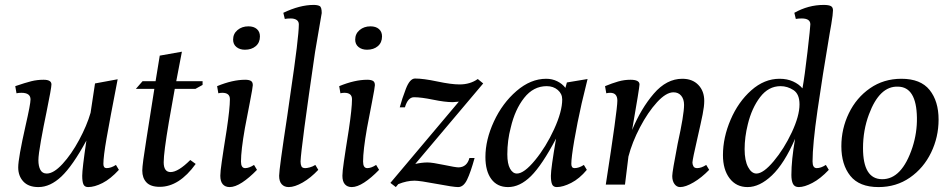

<svg xmlns="http://www.w3.org/2000/svg" viewBox="-20 -750 3861 780"><path d="M54 -70Q54 -107 84 -240Q104 -327 104 -346Q104 -373 67 -373Q55 -373 47 -371L42 -400Q83 -414 107 -420Q131 -426 157 -426Q189 -426 189 -407Q189 -393 169 -295Q157 -238 146.5 -179.5Q136 -121 136 -99Q136 -75 144 -60Q152 -45 170 -45Q198 -45 234 -84Q270 -123 301.5 -181.5Q333 -240 348 -292L366 -411L458 -428Q426 -263 413 -188.5Q400 -114 400 -84Q400 -67 413 -67Q431 -67 451 -80L463 -60Q429 -23 396.5 -6.5Q364 10 338 10Q324 10 319 -1Q314 -12 314 -36Q314 -64 331 -179Q275 -76 229.5 -33Q184 10 136 10Q96 10 75 -12.5Q54 -35 54 -70Z M558 -57Q558 -81 575 -186L607 -389H532L559 -420H612L629 -524L719 -540L696 -420H803V-405L774 -389H690L666 -254Q645 -130 645 -91Q645 -51 673 -51Q704 -51 753 -100L775 -84Q708 9 629 9Q592 9 575 -9Q558 -27 558 -57Z M875 -36Q875 -53 881 -93.5Q887 -134 889 -147L901 -223Q914 -310 914 -347Q914 -373 883 -373Q875 -373 867 -371L862 -400Q925 -426 976 -426Q991 -426 999 -421.5Q1007 -417 1007 -404Q1007 -396 995 -334Q976 -235 975 -230Q959 -139 959 -94Q959 -67 976 -67Q992 -67 1012 -80L1024 -60Q992 -27 963.5 -8.5Q935 10 913 10Q895 10 885 -1.5Q875 -13 875 -36ZM927 -589Q927 -613 945 -628Q963 -643 989 -643Q1011 -643 1023.5 -632Q1036 -621 1036 -602Q1036 -577 1019 -562.5Q1002 -548 975 -548Q954 -548 940.5 -559Q927 -570 927 -589Z M1114 -36Q1114 -63 1147 -279L1160 -370Q1194 -599 1194 -651Q1194 -663 1185 -669Q1176 -675 1161 -675Q1146 -675 1137 -673L1131 -698Q1198 -730 1254 -730Q1270 -730 1278.5 -725.5Q1287 -721 1287 -697Q1279 -649 1260 -539Q1203 -149 1201 -94Q1201 -82 1204.5 -74.5Q1208 -67 1220 -67Q1227 -67 1238.5 -70Q1250 -73 1261 -80L1273 -60Q1242 -27 1209.5 -8.5Q1177 10 1153 10Q1135 10 1124.5 -1.5Q1114 -13 1114 -36Z M1371 -36Q1371 -53 1377 -93.5Q1383 -134 1385 -147L1397 -223Q1410 -310 1410 -347Q1410 -373 1379 -373Q1371 -373 1363 -371L1358 -400Q1421 -426 1472 -426Q1487 -426 1495 -421.5Q1503 -417 1503 -404Q1503 -396 1491 -334Q1472 -235 1471 -230Q1455 -139 1455 -94Q1455 -67 1472 -67Q1488 -67 1508 -80L1520 -60Q1488 -27 1459.5 -8.5Q1431 10 1409 10Q1391 10 1381 -1.5Q1371 -13 1371 -36ZM1423 -589Q1423 -613 1441 -628Q1459 -643 1485 -643Q1507 -643 1519.5 -632Q1532 -621 1532 -602Q1532 -577 1515 -562.5Q1498 -548 1471 -548Q1450 -548 1436.5 -559Q1423 -570 1423 -589Z M1844 -337Q1826 -335 1819 -335Q1788 -335 1739.5 -345Q1691 -355 1662 -355Q1637 -355 1625 -314H1604Q1613 -348 1629 -389.5Q1645 -431 1666 -431Q1700 -431 1756.5 -419Q1813 -407 1847 -407Q1890 -407 1921 -429L1943 -411L1667 -84Q1694 -90 1717 -90Q1736 -90 1783.5 -80Q1831 -70 1843 -70Q1877 -71 1887 -108H1908Q1892 -50 1877.5 -20Q1863 10 1841 10Q1822 10 1753.5 -3Q1685 -16 1664 -16Q1633 -16 1598 -2L1588 10L1566 -7Z M1952 -112Q1952 -182 1986.5 -256.5Q2021 -331 2078.5 -380.5Q2136 -430 2199 -430Q2223 -430 2243.5 -420Q2264 -410 2277 -393L2283 -415L2367 -429L2343 -330Q2325 -250 2313 -180Q2301 -110 2301 -84Q2301 -67 2314 -67Q2332 -67 2352 -80L2364 -60Q2334 -24 2300.5 -7Q2267 10 2242 10Q2228 10 2223 -1Q2218 -12 2218 -36Q2218 -65 2239 -187Q2182 -79 2137 -34.5Q2092 10 2044 10Q2000 10 1976 -22.5Q1952 -55 1952 -112ZM2264 -346Q2264 -369 2246 -384.5Q2228 -400 2201 -400Q2147 -400 2109.5 -352.5Q2072 -305 2055 -232Q2041 -180 2041 -123Q2041 -85 2052 -65Q2063 -45 2080 -45Q2109 -45 2153.5 -99Q2198 -153 2231 -225Q2264 -297 2264 -346Z M2711 -35Q2711 -52 2733 -166Q2759 -284 2759 -324Q2759 -347 2747.5 -361Q2736 -375 2716 -375Q2686 -375 2649 -334.5Q2612 -294 2580 -233Q2548 -172 2533 -114L2519 0H2441Q2488 -303 2488 -341Q2488 -373 2459 -373Q2451 -373 2443 -371L2438 -400Q2467 -412 2491.5 -419Q2516 -426 2541 -426Q2578 -426 2578 -407Q2578 -395 2548 -222Q2584 -309 2636 -369.5Q2688 -430 2752 -430Q2793 -430 2817 -405Q2841 -380 2841 -340Q2841 -318 2834.5 -285.5Q2828 -253 2812 -183Q2794 -105 2793 -90Q2793 -82 2797 -74.5Q2801 -67 2812 -67Q2829 -67 2849 -80L2861 -60Q2830 -28 2797.5 -9Q2765 10 2743 10Q2729 10 2720 -2.5Q2711 -15 2711 -35Z M2917 -120Q2917 -191 2948 -263.5Q2979 -336 3032 -383Q3085 -430 3147 -430Q3178 -430 3202 -419Q3226 -408 3240 -391Q3249 -440 3260.5 -540Q3272 -640 3272 -651Q3272 -675 3237 -675Q3222 -675 3213 -673L3207 -698Q3264 -730 3326 -730Q3346 -730 3355 -725.5Q3364 -721 3364 -708Q3364 -693 3357 -651L3351 -617Q3321 -440 3301 -301Q3281 -162 3281 -94Q3281 -67 3298 -67Q3315 -67 3335 -80L3347 -60Q3313 -24 3280.5 -7Q3248 10 3225 10Q3208 10 3201.5 -3Q3195 -16 3195 -39Q3195 -100 3210 -186Q3166 -85 3116 -37.5Q3066 10 3017 10Q2971 10 2944 -25.5Q2917 -61 2917 -120ZM3228 -326Q3228 -368 3203.5 -384Q3179 -400 3151 -400Q3102 -400 3068 -355.5Q3034 -311 3018 -245Q3005 -193 3005 -144Q3005 -98 3019 -71.5Q3033 -45 3053 -45Q3081 -45 3123 -95Q3165 -145 3196.5 -212Q3228 -279 3228 -326Z M3398 -156Q3398 -227 3428.5 -290Q3459 -353 3514.5 -391.5Q3570 -430 3642 -430Q3720 -430 3756.5 -384.5Q3793 -339 3793 -264Q3793 -193 3762.5 -130Q3732 -67 3676.5 -28.5Q3621 10 3549 10Q3471 10 3434.5 -35.5Q3398 -81 3398 -156ZM3687 -152Q3706 -211 3705 -272Q3703 -397 3628 -398Q3553 -401 3510 -285Q3486 -221 3486 -148Q3486 -23 3563 -22Q3644 -21 3687 -152Z"/></svg>

Font: Unna
Style: Italic
Weight: 400
Italic angle: -8.05°
Designer: Jorge de Buen Unna
Foundry: Omnibus-Type
Version: Version 2.008